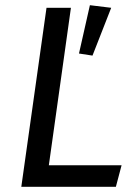

<svg xmlns="http://www.w3.org/2000/svg" viewBox="-20 -719 532 739"><path d="M168 -83H448L426 0H62L159 -689H253ZM408 -689 336 -505 284 -513 326 -699Z"/></svg>

Font: Fira Sans
Style: Italic
Weight: 400
Italic angle: -8°
Designer: bBox Type GmbH & Carrois Corporate GbR & Edenspiekermann AG
Foundry: bBox Type GmbH & Carrois Corporate GbR & Edenspiekermann AG
Version: Version 4.301